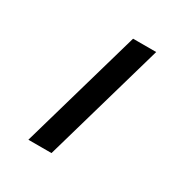

<svg xmlns="http://www.w3.org/2000/svg" viewBox="-162 -830 924 961"><g transform="rotate(30 300.0 -350.0)"><path d="M467.2 -700 266.2 0H132.6L333.6 -700Z"/></g></svg>

Font: Fliege Mono Thin
Style: Regular
Weight: 100
Version: Version 0.020;Glyphs 3.3 (3306)